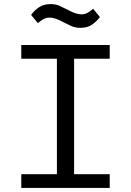

<svg xmlns="http://www.w3.org/2000/svg" viewBox="-20 -918 640 938"><path d="M84 0V-67H258V-631H84V-698H516V-631H342V-67H516V0ZM293 -808Q269 -821 252.5 -826.5Q236 -832 223 -832Q206 -832 193 -825Q180 -818 165 -805L132 -845Q146 -865 169 -881.5Q192 -898 227 -898Q253 -898 272 -889Q291 -880 307 -872Q331 -859 347.5 -853.5Q364 -848 377 -848Q394 -848 407 -855Q420 -862 435 -875L468 -835Q454 -815 431 -798.5Q408 -782 373 -782Q347 -782 328 -791Q309 -800 293 -808Z"/></svg>

Font: IBM Plaex Mono
Style: Regular
Weight: 400
Designer: Mike Abbink, Paul van der Laan, Pieter van Rosmalen
Foundry: Bold Monday
Version: Version 2.003